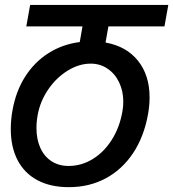

<svg xmlns="http://www.w3.org/2000/svg" viewBox="-20 -745 698 774"><path d="M23.5 -224.5Q23.5 -263 30.5 -301Q44 -377 81.2 -435.8Q118.5 -494.5 175 -530.5Q231.5 -566.5 301.5 -575.5L312.5 -638.5H86L101.5 -725H658.5L643 -638.5H417L405.5 -573.5Q489.5 -558.5 536.2 -500.2Q583 -442 583 -352Q583 -320.5 577 -286Q561 -195 517 -128.5Q473 -62 406.5 -26.2Q340 9.5 257.5 9.5Q183.5 9.5 131 -18.5Q78.5 -46.5 51 -99.2Q23.5 -152 23.5 -224.5ZM473.5 -296Q477 -315 477 -335Q477 -378 460.2 -413Q443.5 -448 413.5 -468.2Q383.5 -488.5 345.5 -488.5Q298.5 -488.5 252.8 -460.2Q207 -432 174.5 -384.5Q142 -337 132 -282Q127 -255.5 127 -229Q127 -183 142.8 -148.5Q158.5 -114 187.8 -95Q217 -76 256.5 -76Q308.5 -76 354 -104Q399.5 -132 431 -182Q462.5 -232 473.5 -296Z"/></svg>

Font: JuliaMono Medium
Style: Italic
Weight: 500
Italic angle: -9°
Monospace: yes
Designer: cormullion
Foundry: corm
Version: Version 0.054; ttfautohint (v1.8.4)